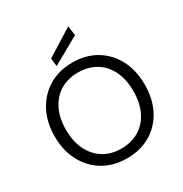

<svg xmlns="http://www.w3.org/2000/svg" viewBox="-211 -1089 1198 1259"><g transform="rotate(-30 388.0 -459.5)"><path d="M388 12Q287 12 210.5 -33.5Q134 -79 90.5 -160.5Q47 -242 47 -350Q47 -457 90.5 -538.5Q134 -620 210.5 -666Q287 -712 388 -712Q491 -712 567.5 -666Q644 -620 686.5 -538.5Q729 -457 729 -350Q729 -242 686.5 -160.5Q644 -79 567.5 -33.5Q491 12 388 12ZM388 -62Q464 -62 521.5 -96.5Q579 -131 611 -195.5Q643 -260 643 -350Q643 -440 611 -504.5Q579 -569 521.5 -603Q464 -637 388 -637Q312 -637 255 -603Q198 -569 165.5 -504.5Q133 -440 133 -350Q133 -260 165.5 -195.5Q198 -131 255 -96.5Q312 -62 388 -62ZM289 -743 282 -804 485 -931 495 -859Z"/></g></svg>

Font: DM Sans 16pt
Style: Regular
Weight: 400
Version: Version 4.004;gftools[0.9.30]